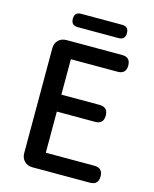

<svg xmlns="http://www.w3.org/2000/svg" viewBox="-131 -986 861 1073"><g transform="rotate(15 300.0 -449.5)"><path d="M162 0Q133 0 115 -18Q97 -36 97 -65V-671Q97 -700 115 -718Q133 -736 162 -736H484Q532 -736 532 -688Q532 -639 484 -639H213V-434H434Q483 -434 483 -385Q483 -336 434 -336H213V-98H494Q543 -98 543 -49Q543 0 494 0H320ZM203 -822Q165 -822 165 -861Q165 -899 203 -899H440Q478 -899 478 -861Q478 -822 440 -822H321Z"/></g></svg>

Font: GenSenRounded JP M
Style: Regular
Weight: 500
Version: Version 1.501;PS 1;hotconv 16.6.51;makeotf.lib2.5.65220